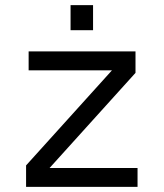

<svg xmlns="http://www.w3.org/2000/svg" viewBox="-20 -731 640 751"><path d="M82 0V-84L418 -456H92V-530H510V-446L174 -74H518V0ZM256 -613V-711H344V-613Z"/></svg>

Font: Geist Mono
Style: Regular
Weight: 400
Monospace: yes
Designer: Basement.studio, Andrés Briganti, Mateo Zaragoza
Foundry: Basement.studio, Vercel, Andrés Briganti, Guido Ferreyra, Mateo Zaragoza
Version: Version 1.500; ttfautohint (v1.8.4.7-5d5b)